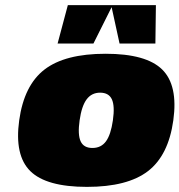

<svg xmlns="http://www.w3.org/2000/svg" viewBox="-20 -720 701 750"><path d="M154 -448.5Q234 -510 392.5 -510Q551 -510 613.5 -448.5Q676 -387 657 -250Q638 -113 558 -51.5Q478 10 319.5 10Q161 10 98.5 -51.5Q36 -113 55 -250Q74 -387 154 -448.5ZM291 -250Q283 -194 295 -168Q307 -142 341 -142Q375 -142 394 -168Q413 -194 421 -250Q429 -306 417 -332Q405 -358 371 -358Q338 -358 318.5 -332Q299 -306 291 -250ZM589 -700 587 -550H447L416 -692L345 -550H205L245 -700Z"/></svg>

Font: Fivo Sans Modern ExtBlk
Style: Regular
Weight: 900
Designer: Alexander Slobzheninov
Foundry: Alexander Slobzheninov
Version: 1.0